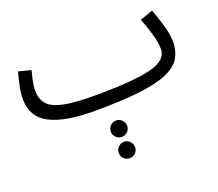

<svg xmlns="http://www.w3.org/2000/svg" viewBox="-123 -576 1239 1090"><g transform="rotate(-20 496.5 -31.0)"><path d="M390 21 416 -61Q649 -61 756.5 -86.5Q864 -112 864 -181Q864 -219 850 -269Q836 -319 814 -376L891 -403Q910 -354 926.5 -298Q943 -242 943 -197Q943 -138 916 -96.5Q889 -55 826 -29Q763 -3 656.5 9Q550 21 390 21ZM390 21Q212 21 121 -26Q30 -73 30 -182Q30 -219 39 -260.5Q48 -302 58 -339L133 -320Q127 -298 119.5 -264.5Q112 -231 112 -205Q112 -153 138.5 -121.5Q165 -90 231 -75.5Q297 -61 416 -61L436 -11ZM486 212Q465 212 450.5 197.5Q436 183 436 163Q436 143 450.5 128Q465 113 486 113Q506 113 520.5 128Q535 143 535 163Q535 183 520.5 197.5Q506 212 486 212ZM487 341Q466 341 451.5 326.5Q437 312 437 292Q437 272 451.5 257Q466 242 487 242Q507 242 521.5 257Q536 272 536 292Q536 312 521.5 326.5Q507 341 487 341Z"/></g></svg>

Font: Noto IKEA Arabic
Style: Regular
Weight: 400
Designer: Monotype Design Team
Foundry: Monotype Imaging Inc.
Version: Version 1.200